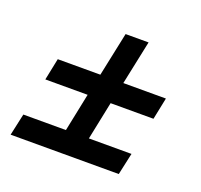

<svg xmlns="http://www.w3.org/2000/svg" viewBox="-87 -613 675 644"><g transform="rotate(20 250.0 -290.5)"><path d="M11 -66 28 -144H180L208 -280H57L73 -358H225L258 -515H340L307 -358H459L443 -280H290L262 -144H414L397 -66Z"/></g></svg>

Font: Radio Canada Condensed
Style: Italic
Weight: 400
Width: 3
Italic angle: -12°
Designer: Charles Daoud, Etienne Aubert Bonn, Alexandre Saumier Demers, Jacques Le Bailly
Foundry: Radio-Canada
Version: Version 2.104; ttfautohint (v1.8.4.7-5d5b);gftools[0.9.28.de